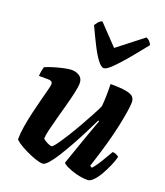

<svg xmlns="http://www.w3.org/2000/svg" viewBox="-143 -883 841 979"><g transform="rotate(20 277.0 -393.0)"><path d="M204 0Q188 0 162 -9Q136 -18 109.5 -31Q83 -44 64.5 -56.5Q46 -69 44 -75Q44 -106 50.5 -145.5Q57 -185 66.5 -225.5Q76 -266 85.5 -302Q95 -338 101.5 -363Q108 -388 108 -394Q108 -405 102 -409.5Q96 -414 79 -414H34Q34 -428 37 -442Q40 -456 42 -464Q56 -471 83.5 -479.5Q111 -488 138.5 -494Q166 -500 180 -500Q206 -500 224 -487.5Q242 -475 242 -449Q242 -431 234.5 -397Q227 -363 216 -322.5Q205 -282 194 -242Q183 -202 175.5 -170Q168 -138 168 -123Q177 -114 192.5 -106.5Q208 -99 216 -99Q222 -99 238 -120.5Q254 -142 275.5 -176Q297 -210 319 -248.5Q341 -287 359.5 -321.5Q378 -356 388 -378Q391 -404 391.5 -439Q392 -474 391 -500Q447 -500 476 -494.5Q505 -489 515 -478Q525 -467 525 -449Q525 -415 505 -318.5Q485 -222 436 -73L447 -66Q457 -76 470.5 -96Q484 -116 497 -139Q510 -162 520 -178Q529 -178 540.5 -173Q552 -168 554 -163Q549 -142 537 -114.5Q525 -87 510 -60.5Q495 -34 478.5 -17Q462 0 448 0Q418 0 387 -8Q356 -16 334.5 -26.5Q313 -37 310 -44L357 -179Q369 -214 381.5 -248Q394 -282 401 -301L396 -304Q380 -270 359 -229Q338 -188 315.5 -147.5Q293 -107 272 -73.5Q251 -40 233 -20Q215 0 204 0ZM330 -564Q316 -564 296.5 -589.5Q277 -615 255 -658.5Q233 -702 209 -754Q215 -763 222.5 -772.5Q230 -782 243 -786L345 -679L482 -786Q493 -782 501.5 -772.5Q510 -763 512 -755Q471 -703 434.5 -659.5Q398 -616 371 -590Q344 -564 330 -564Z"/></g></svg>

Font: Texturina 72pt 72pt Black
Style: Italic
Weight: 900
Italic angle: -11°
Designer: Guillermo Torres Carreño
Foundry: Omnibus-Type
Version: Version 1.002; ttfautohint (v1.8.3)